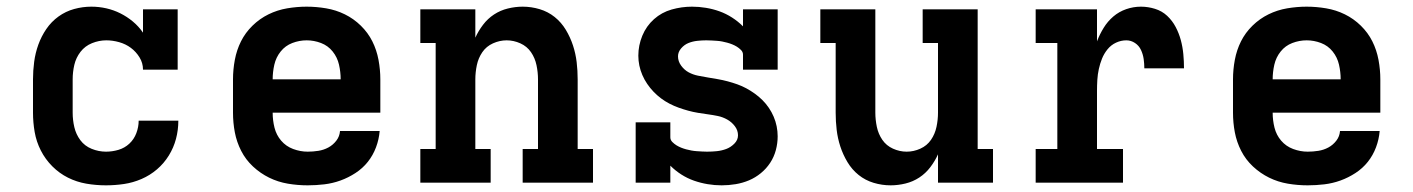

<svg xmlns="http://www.w3.org/2000/svg" viewBox="-20 -548 4240 576"><path d="M298 8Q268 8 239 3Q210 -2 184 -15Q158 -28 137 -49Q116 -70 102.5 -96.5Q89 -123 84 -152Q79 -181 79 -210V-310Q79 -336 82.5 -362.5Q86 -389 95 -414Q104 -439 119 -461Q134 -483 155.5 -498.5Q177 -514 202.5 -521Q228 -528 254 -528Q277 -528 299 -523Q321 -518 341 -508Q361 -498 378.5 -483.5Q396 -469 409 -450V-520H513V-339H409Q409 -359 398.5 -376Q388 -393 372.5 -404.5Q357 -416 337.5 -421.5Q318 -427 299 -427Q277 -427 256 -418.5Q235 -410 221.5 -392.5Q208 -375 203 -353.5Q198 -332 198 -310V-210Q198 -188 203 -166.5Q208 -145 221 -127.5Q234 -110 255 -101.5Q276 -93 298 -93Q317 -93 335.5 -98.5Q354 -104 368 -117Q382 -130 389 -148.5Q396 -167 396 -186H515Q515 -158 508 -131.5Q501 -105 486.5 -81.5Q472 -58 451 -40Q430 -22 404.5 -11Q379 0 352 4Q325 8 298 8Z M903 8Q873 8 843.5 3Q814 -2 787.5 -15Q761 -28 739 -48.5Q717 -69 703.5 -95.5Q690 -122 684.5 -151Q679 -180 679 -210V-310Q679 -339 684.5 -368.5Q690 -398 703 -424Q716 -450 737.5 -471Q759 -492 785.5 -505Q812 -518 841.5 -523Q871 -528 900 -528Q929 -528 958.5 -523Q988 -518 1014.5 -505Q1041 -492 1062.5 -471Q1084 -450 1097 -424Q1110 -398 1115.5 -368.5Q1121 -339 1121 -310V-210H798Q798 -187 803.5 -165Q809 -143 823.5 -126Q838 -109 859.5 -101Q881 -93 903 -93Q919 -93 935 -95.5Q951 -98 965 -105.5Q979 -113 989 -126Q999 -139 1000 -155H1119Q1117 -130 1108 -106Q1099 -82 1083.5 -62.5Q1068 -43 1046.5 -29Q1025 -15 1001.5 -6.5Q978 2 953 5Q928 8 903 8ZM1002 -310Q1002 -332 997 -354Q992 -376 978 -393.5Q964 -411 943 -419Q922 -427 900 -427Q878 -427 857 -419Q836 -411 822 -393.5Q808 -376 803 -354Q798 -332 798 -310Z M1241 0V-101H1287V-419H1241V-520H1406V-435Q1415 -455 1429 -473.5Q1443 -492 1462 -504.5Q1481 -517 1503.5 -522.5Q1526 -528 1548 -528Q1574 -528 1599 -520.5Q1624 -513 1644 -497Q1664 -481 1677.5 -458.5Q1691 -436 1699 -411.5Q1707 -387 1710 -361.5Q1713 -336 1713 -310V-101H1759V0H1548V-101H1594V-310Q1594 -331 1589.5 -352.5Q1585 -374 1573 -391.5Q1561 -409 1541 -418Q1521 -427 1500 -427Q1479 -427 1459 -418Q1439 -409 1427 -391.5Q1415 -374 1410.5 -352.5Q1406 -331 1406 -310V-101H1452V0Z M2145 8Q2124 8 2103 4.5Q2082 1 2062 -6Q2042 -13 2024 -24.5Q2006 -36 1991 -51V0H1887V-181H1991V-136Q1991 -128 1997 -122Q2003 -116 2009.5 -112Q2016 -108 2023.5 -105Q2031 -102 2038.5 -100Q2046 -98 2054 -96.5Q2062 -95 2070 -94.5Q2078 -94 2086 -93.5Q2094 -93 2101 -93Q2116 -93 2130.5 -94.5Q2145 -96 2158.5 -101Q2172 -106 2183 -117Q2194 -128 2194 -142Q2194 -157 2184.5 -169.5Q2175 -182 2161.5 -189.5Q2148 -197 2133.5 -200Q2119 -203 2104 -205Q2089 -207 2074 -209.5Q2059 -212 2044.5 -216Q2030 -220 2016 -225Q2002 -230 1988.5 -237Q1975 -244 1963 -253Q1951 -262 1940.5 -273Q1930 -284 1921.5 -296.5Q1913 -309 1907 -323Q1901 -337 1898 -351.5Q1895 -366 1895 -381Q1895 -412 1907 -441Q1919 -470 1942 -490.5Q1965 -511 1995 -519.5Q2025 -528 2056 -528Q2077 -528 2098 -524.5Q2119 -521 2138.5 -514Q2158 -507 2176 -495.5Q2194 -484 2209 -469V-520H2313V-339H2209V-384Q2209 -392 2203 -398Q2197 -404 2190.5 -408Q2184 -412 2176.5 -415Q2169 -418 2161.5 -420Q2154 -422 2146.5 -423.5Q2139 -425 2131 -425.5Q2123 -426 2115 -426.5Q2107 -427 2099 -427Q2086 -427 2072 -425.5Q2058 -424 2045.5 -419Q2033 -414 2023.5 -403Q2014 -392 2014 -379Q2014 -364 2023.5 -351Q2033 -338 2046 -331Q2059 -324 2074 -321Q2089 -318 2104 -315.5Q2119 -313 2133.5 -310.5Q2148 -308 2163 -304Q2178 -300 2192 -295Q2206 -290 2219 -283Q2232 -276 2244.5 -267Q2257 -258 2267.5 -247.5Q2278 -237 2286.5 -224.5Q2295 -212 2301 -198Q2307 -184 2310 -169Q2313 -154 2313 -139Q2313 -118 2307.5 -97.5Q2302 -77 2290.5 -59.5Q2279 -42 2262.5 -28.5Q2246 -15 2227 -7Q2208 1 2187 4.5Q2166 8 2145 8Z M2652 8Q2626 8 2601 0.5Q2576 -7 2556 -23Q2536 -39 2522.5 -61.5Q2509 -84 2501 -108.5Q2493 -133 2490 -158.5Q2487 -184 2487 -210V-419H2441V-520H2606V-210Q2606 -189 2610.5 -167.5Q2615 -146 2627 -128.5Q2639 -111 2659 -102Q2679 -93 2700 -93Q2721 -93 2741 -102Q2761 -111 2773 -128.5Q2785 -146 2789.5 -167.5Q2794 -189 2794 -210V-419H2748V-520H2913V-101H2959V0H2794V-85Q2785 -65 2771 -46.5Q2757 -28 2738 -15.5Q2719 -3 2696.5 2.5Q2674 8 2652 8Z M3087 0V-101H3152V-419H3087V-520H3271V-424Q3279 -445 3291 -464.5Q3303 -484 3320 -498.5Q3337 -513 3358.5 -520.5Q3380 -528 3403 -528Q3424 -528 3445 -521.5Q3466 -515 3481.5 -500.5Q3497 -486 3507 -467Q3517 -448 3522.5 -427.5Q3528 -407 3530 -385.5Q3532 -364 3532 -343H3413Q3413 -357 3411 -371Q3409 -385 3403 -398Q3397 -411 3385 -419Q3373 -427 3359 -427Q3343 -427 3328 -420Q3313 -413 3302.5 -400Q3292 -387 3286 -372Q3280 -357 3276.5 -341Q3273 -325 3272 -308.5Q3271 -292 3271 -276V-101H3349V0Z M3903 8Q3873 8 3843.5 3Q3814 -2 3787.5 -15Q3761 -28 3739 -48.5Q3717 -69 3703.5 -95.5Q3690 -122 3684.5 -151Q3679 -180 3679 -210V-310Q3679 -339 3684.5 -368.5Q3690 -398 3703 -424Q3716 -450 3737.5 -471Q3759 -492 3785.5 -505Q3812 -518 3841.5 -523Q3871 -528 3900 -528Q3929 -528 3958.5 -523Q3988 -518 4014.5 -505Q4041 -492 4062.5 -471Q4084 -450 4097 -424Q4110 -398 4115.5 -368.5Q4121 -339 4121 -310V-210H3798Q3798 -187 3803.5 -165Q3809 -143 3823.5 -126Q3838 -109 3859.5 -101Q3881 -93 3903 -93Q3919 -93 3935 -95.5Q3951 -98 3965 -105.5Q3979 -113 3989 -126Q3999 -139 4000 -155H4119Q4117 -130 4108 -106Q4099 -82 4083.5 -62.5Q4068 -43 4046.5 -29Q4025 -15 4001.5 -6.5Q3978 2 3953 5Q3928 8 3903 8ZM4002 -310Q4002 -332 3997 -354Q3992 -376 3978 -393.5Q3964 -411 3943 -419Q3922 -427 3900 -427Q3878 -427 3857 -419Q3836 -411 3822 -393.5Q3808 -376 3803 -354Q3798 -332 3798 -310Z"/></svg>

Font: Iosevka Etoile
Style: Bold
Weight: 700
Designer: Belleve Invis
Foundry: Belleve Invis
Version: Version 28.1.0; ttfautohint (v1.8.4)